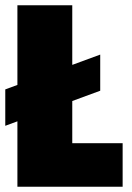

<svg xmlns="http://www.w3.org/2000/svg" viewBox="-21 -708 500 728"><path d="M253 -165H444V0H45V-248L-1 -231V-369L45 -386V-688H253V-462L359 -501V-364L253 -325Z"/></svg>

Font: Saira Semi Condensed Black
Style: Regular
Weight: 900
Width: 4
Designer: Hector Gatti with collaboration of the Omnibus-Type team
Foundry: Omnibus-Type
Version: Version 1.001; ttfautohint (v1.8)